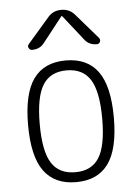

<svg xmlns="http://www.w3.org/2000/svg" viewBox="-54 -797 608 849"><g transform="rotate(-5 250.0 -372.5)"><path d="M355.5 -433.1Q322.3 -486.3 250 -486.3Q177.7 -486.3 144.5 -433.1Q111.3 -379.9 111.3 -259.8Q111.3 -139.6 144.5 -86.9Q177.7 -34.2 250 -34.2Q322.3 -34.2 355.5 -86.9Q388.7 -139.6 388.7 -259.8Q388.7 -379.9 355.5 -433.1ZM393.1 -55.7Q345.7 9.8 250 9.8Q154.3 9.8 106.9 -55.7Q59.6 -121.1 59.6 -260.3Q59.6 -399.4 106.9 -464.8Q154.3 -530.3 250 -530.3Q345.7 -530.3 393.1 -464.8Q440.4 -399.4 440.4 -260.3Q440.4 -121.1 393.1 -55.7ZM311.5 -725.6 406.2 -616.2Q412.1 -608.4 408.2 -599.1Q404.3 -589.8 393.6 -589.8Q358.4 -589.8 338.9 -616.2L252 -726.6Q251 -727.5 250 -727.5L248 -726.6L161.1 -616.2Q141.6 -589.8 106.4 -589.8Q96.7 -589.8 91.8 -599.1Q86.9 -608.4 93.8 -616.2L188.5 -725.6Q211.9 -754.9 250 -754.9Q288.1 -754.9 311.5 -725.6Z"/></g></svg>

Font: Rounded Mgen+ 1m light
Style: Regular
Weight: 200
Designer: [Source Han Sans]
Ryoko NISHIZUKA  (kana & ideographs); Paul D. Hunt (Latin, Greek & Cyrillic); Wenlong ZHANG  (bopomofo
Version: Version 1.059.20150602